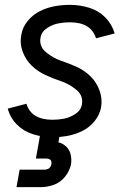

<svg xmlns="http://www.w3.org/2000/svg" viewBox="-20 -558 540 792"><path d="M48 214 61 142H161Q188 142 192 119Q196 96 169 96H128L141 24L145 0H226L221 29Q240 34 253.5 47Q267 60 271.5 79.5Q276 99 273 119Q268 146 249 170Q230 194 203 204Q176 214 148 214ZM197 8Q156 8 117 -4Q78 -16 50 -44Q22 -72 12 -110L89 -130Q109 -64 197 -64Q221 -64 244.5 -68.5Q268 -73 291 -88Q314 -103 318 -128Q324 -164 294.5 -188Q265 -212 232 -223Q199 -234 167.5 -248.5Q136 -263 111 -287Q86 -311 73.5 -345Q61 -379 68 -415Q73 -446 94.5 -472Q116 -498 145.5 -512.5Q175 -527 206 -532.5Q237 -538 268 -538Q309 -538 348 -526Q387 -514 414.5 -486Q442 -458 453 -420L376 -400Q356 -466 268 -466Q244 -466 220.5 -461.5Q197 -457 174 -442Q151 -427 147 -402Q141 -366 170.5 -342Q200 -318 233 -307Q266 -296 297.5 -281.5Q329 -267 353.5 -243Q378 -219 390.5 -185Q403 -151 397 -115Q391 -84 370 -58Q349 -32 319 -17.5Q289 -3 258.5 2.5Q228 8 197 8Z"/></svg>

Font: Iosevka SS08
Style: Italic
Weight: 400
Italic angle: -10°
Monospace: yes
Designer: Belleve Invis
Foundry: Belleve Invis
Version: 2.1.0; ttfautohint (v1.8.2)